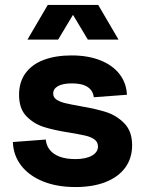

<svg xmlns="http://www.w3.org/2000/svg" viewBox="-20 -740 590 776"><path d="M32 -166 165 -176Q167 -152 181.5 -134Q196 -116 222 -106.5Q248 -97 284 -97Q327 -97 351.5 -111Q376 -125 376 -148Q376 -166 361.5 -176.5Q347 -187 324.5 -192Q302 -197 261 -204Q197 -214 156.5 -227Q116 -240 86.5 -270.5Q57 -301 57 -357Q57 -408 83 -444Q109 -480 157 -498Q205 -516 269 -516Q336 -516 386 -496Q436 -476 463.5 -440Q491 -404 493 -357L359 -347Q356 -374 334 -388.5Q312 -403 271 -403Q234 -403 214.5 -392Q195 -381 195 -362Q195 -346 209 -337Q223 -328 244 -323Q265 -318 304 -311Q369 -300 410.5 -286.5Q452 -273 483 -241Q514 -209 514 -153Q514 -101 486.5 -63Q459 -25 407.5 -4.5Q356 16 285 16Q210 16 153.5 -7Q97 -30 65.5 -71Q34 -112 32 -166ZM173 -720H377L459 -580H335L275 -680L215 -580H91Z"/></svg>

Font: Uncut Sans Variable
Style: Regular
Weight: 400
Designer: Kasper Nordkvist
Foundry: UNCUT.wtf
Version: Version 1.303;Glyphs 3.1.2 (3151)